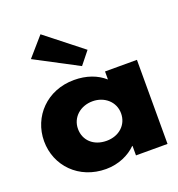

<svg xmlns="http://www.w3.org/2000/svg" viewBox="-150 -963 1019 1101"><g transform="rotate(-20 359.5 -412.5)"><path d="M219.8 -840 119.7 -725 381.5 -587 443.1 -664ZM29.5 -256C29.5 -406 145 -528 310 -528C385.9 -528 448.6 -505 494.8 -464V-513H689.5V0H497V-58H494.8C453 -16 387 15 310 15C145 15 29.5 -106 29.5 -256ZM236.3 -256C236.3 -186 289.1 -136 368.3 -136C444.2 -136 499.2 -186 499.2 -256C499.2 -327 440.9 -377 368.3 -377C294.6 -377 236.3 -327 236.3 -256Z"/></g></svg>

Font: Hussar
Style: BdWide
Weight: 700
Foundry: Cannot Into Space Fonts
Version: Version 2.00